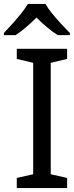

<svg xmlns="http://www.w3.org/2000/svg" viewBox="-46 -964 378 984"><path d="M298 0H40V-52L124 -71V-642L40 -662V-714H298V-662L214 -642V-71L298 -52ZM187 -944Q199 -922 221.5 -894.5Q244 -867 268.5 -840.5Q293 -814 312 -795V-784H250Q224 -800 196 -823.5Q168 -847 141 -874Q114 -847 87 -824Q60 -801 34 -784H-26V-795Q-7 -815 16.5 -841Q40 -867 62 -894.5Q84 -922 97 -944Z"/></svg>

Font: Noto Sans IKEA
Style: Regular
Weight: 400
Designer: Monotype Design Team
Foundry: Monotype Imaging Inc.
Version: Version 2.001